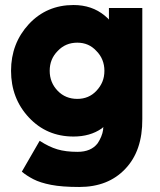

<svg xmlns="http://www.w3.org/2000/svg" viewBox="-20 -531 637 765"><path d="M273 -511Q166 -511 95 -435Q24 -358 24 -249Q24 -139 95 -63Q166 13 273 13Q339 13 385 -19Q386 -20 388 -21.5Q390 -23 392 -25Q391 -22 391 -20Q391 -18 391 -15Q389 0 383 14Q377 28 369 40Q343 74 289 74Q242 74 208.5 64Q175 54 138 30L67 153Q86 169 113 183Q140 197 183.5 205.5Q227 214 296 214Q411 214 479 142Q548 70 547 -57V-499H414V-453Q410 -458 405.5 -461.5Q401 -465 397 -469Q346 -511 273 -511ZM288 -361Q334 -361 364 -328Q380 -312 388 -292Q396 -272 396 -249Q396 -225 388 -205.5Q380 -186 364 -169Q334 -137 288 -137Q241 -137 210 -169Q178 -202 178 -249Q178 -296 210 -328Q241 -361 288 -361Z"/></svg>

Font: Unageo
Style: ExtraBold
Weight: 800
Designer: Richard Sepsi
Foundry: Richard Sepsi
Version: Version 2.000